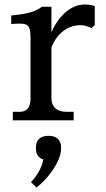

<svg xmlns="http://www.w3.org/2000/svg" viewBox="-20 -536 470 855"><path d="M209 -99V-325C237 -395 289 -424 339 -424C354 -424 371 -419 387 -411L402 -424V-509C387 -514 373 -516 358 -516C300 -516 244 -472 209 -392V-506H167C136 -484 109 -475 30 -467V-429C106 -435 116 -430 116 -363V-96C116 -59 99 -38 69 -38H37V0H308V-38H276C233 -38 209 -60 209 -99ZM118 275 142 299C185 269 252 186 252 126V120C252 87 231 69 199 69H193C161 69 140 87 140 120V126C140 151 152 168 173 174C167 209 145 247 118 275Z"/></svg>

Font: LT Superior Serif Medium
Style: Regular
Weight: 500
Designer: Daniel Lyons
Foundry: LyonsType
Version: Version 2.120;FEAKit 1.0